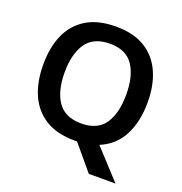

<svg xmlns="http://www.w3.org/2000/svg" viewBox="-155 -859 1101 1163"><g transform="rotate(20 395.5 -277.5)"><path d="M732 -358Q732 -234 686 -145Q640 -56 545 -17L717 170H545L411 10Q407 10 403.5 10Q400 10 396 10Q281 10 206.5 -36Q132 -82 95.5 -165Q59 -248 59 -359Q59 -470 95.5 -552Q132 -634 206.5 -679.5Q281 -725 397 -725Q510 -725 584 -679.5Q658 -634 695 -551.5Q732 -469 732 -358ZM197 -358Q197 -238 244.5 -169.5Q292 -101 396 -101Q501 -101 547.5 -169.5Q594 -238 594 -358Q594 -478 547.5 -546.5Q501 -615 397 -615Q292 -615 244.5 -546.5Q197 -478 197 -358Z"/></g></svg>

Font: Noto Sans Sora Sompeng SemiBold
Style: Regular
Weight: 600
Version: Version 2.101